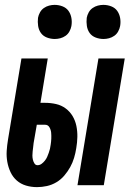

<svg xmlns="http://www.w3.org/2000/svg" viewBox="-20 -760 540 788"><path d="M298 0 384 -520H492L406 0ZM132 8Q108 8 86.5 1.5Q65 -5 49 -19Q33 -33 23.5 -53Q14 -73 10 -95.5Q6 -118 7.5 -141Q9 -164 13 -188L68 -520H176L146 -338H165Q188 -338 210 -333Q232 -328 249.5 -315Q267 -302 278 -283.5Q289 -265 293.5 -243Q298 -221 297.5 -198Q297 -175 293 -152Q290 -132 284 -112Q278 -92 268 -74Q258 -56 244 -39.5Q230 -23 211.5 -12Q193 -1 172.5 3.5Q152 8 132 8ZM134 -82Q143 -82 150.5 -87.5Q158 -93 164 -100.5Q170 -108 173.5 -116Q177 -124 180 -132.5Q183 -141 185 -149Q187 -157 188 -166Q190 -179 190.5 -191Q191 -203 190 -215Q189 -227 183 -237.5Q177 -248 165 -248H131L118 -173Q117 -164 116 -155.5Q115 -147 114 -138.5Q113 -130 113 -121.5Q113 -113 115 -104.5Q117 -96 121.5 -89Q126 -82 134 -82ZM405 -600Q388 -600 372.5 -606Q357 -612 348 -624.5Q339 -637 336.5 -653.5Q334 -670 336 -687Q338 -698 344 -709Q350 -720 360 -727Q370 -734 381.5 -737Q393 -740 404 -740Q421 -740 436.5 -734Q452 -728 461 -715.5Q470 -703 473 -686.5Q476 -670 473 -653Q471 -642 465 -631Q459 -620 449 -613Q439 -606 427.5 -603Q416 -600 405 -600ZM205 -600Q188 -600 172.5 -606Q157 -612 148 -624.5Q139 -637 136.5 -653.5Q134 -670 136 -687Q138 -698 144 -709Q150 -720 160 -727Q170 -734 181.5 -737Q193 -740 204 -740Q221 -740 236.5 -734Q252 -728 261 -715.5Q270 -703 273 -686.5Q276 -670 273 -653Q271 -642 265 -631Q259 -620 249 -613Q239 -606 227.5 -603Q216 -600 205 -600Z"/></svg>

Font: Iosevka Curly Extrabold
Style: Italic
Weight: 800
Italic angle: -9°
Monospace: yes
Designer: Belleve Invis
Foundry: Belleve Invis
Version: Version 22.1.2; ttfautohint (v1.8.4)